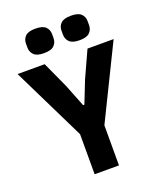

<svg xmlns="http://www.w3.org/2000/svg" viewBox="-163 -1011 926 1112"><g transform="rotate(-20 300.0 -455.0)"><path d="M225 0V-247L4 -698H171L245 -536L299 -399H307L361 -536L435 -698H596L375 -247V0ZM190 -759Q146 -759 128 -777.5Q110 -796 110 -822V-848Q110 -874 128 -892Q146 -910 190 -910Q235 -910 253 -892Q271 -874 271 -848V-822Q271 -796 253 -777.5Q235 -759 190 -759ZM410 -759Q365 -759 347 -777.5Q329 -796 329 -822V-848Q329 -874 347 -892Q365 -910 410 -910Q454 -910 472 -892Q490 -874 490 -848V-822Q490 -796 472 -777.5Q454 -759 410 -759Z"/></g></svg>

Font: Lilex
Style: Regular
Weight: 400
Monospace: yes
Designer: Mike Abbink, Paul van der Laan, Pieter van Rosmalen, Mikhael Khrustik
Foundry: Mikhael Khrustik
Version: Version 2.510